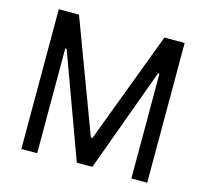

<svg xmlns="http://www.w3.org/2000/svg" viewBox="-105 -846 1034 965"><g transform="rotate(15 412.5 -363.5)"><path d="M85.2 -727.3H190.3L407.7 -146.3H416.2L634.9 -727.3H740.1V0H657.7V-545.5H650.6L453.1 -5.7H372.2L174.7 -545.5H167.6V0H85.2Z"/></g></svg>

Font: Inter UI
Style: Regular
Weight: 400
Designer: Rasmus Andersson
Foundry: rsms
Version: Version 2.2